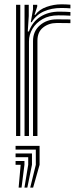

<svg xmlns="http://www.w3.org/2000/svg" viewBox="-20 -622 362 878"><path d="M120.8 -520.5 131 -579V-600H150.2V-591.8L137.8 -554H141.2Q159.8 -579 193.1 -590.6Q226.5 -602.2 260 -602.2Q268.5 -602.2 280.5 -601.9Q292.5 -601.5 302 -600.5V-583.8Q294.2 -584.8 282.8 -585.1Q271.2 -585.5 260.2 -585.5Q215.5 -585.5 180.4 -569.8Q145.2 -554 125 -520.5ZM92.2 0V-600H111.5V-549L107 -478.2H112.2Q129 -523.5 165.6 -546.1Q202.2 -568.8 251.2 -568.8Q264 -568.8 279.5 -568.2Q295 -567.8 302 -567V-550.2Q292.8 -551 276.1 -551.4Q259.5 -551.8 246.8 -551.8Q205 -551.8 174.9 -534.8Q144.8 -517.8 128.6 -490.6Q112.5 -463.5 112.5 -433V0ZM53.5 0V-600H72.8V0ZM131 0V-434.5Q131 -479.2 162.5 -506.4Q194 -533.5 239.2 -533.5Q254.8 -533.5 271.8 -533.4Q288.8 -533.2 302 -533V-516.2Q289 -516.5 271.6 -516.6Q254.2 -516.8 239.2 -516.8Q203 -516.8 177.1 -496.2Q151.2 -475.8 151.2 -436V0ZM118.2 235.8 143.8 131.5V62.2H51.2V45H161V131.5L131.5 235.8ZM91.8 235.8 109 131.5V97H51.2V79.8H126.2V131.5L105 235.8ZM65.2 235.8 74.5 131.5H51.2V114.2H91.8V131.5L78.5 235.8Z"/></svg>

Font: Big Shoulders Inline Text SemiBold
Style: Regular
Weight: 600
Designer: Patric King
Foundry: XO Type Co
Version: Version 1.000